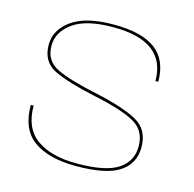

<svg xmlns="http://www.w3.org/2000/svg" viewBox="-92 -687 792 785"><g transform="rotate(15 304.5 -294.5)"><path d="M294.5 4.5Q179.5 4.5 116 -40.8Q52.5 -86 52.5 -189.5H64.5Q64.5 -93.5 126 -50Q187.5 -6.5 294.5 -6.5Q418 -6.5 470.2 -41.5Q522.5 -76.5 522.5 -139Q522.5 -208 466 -238.2Q409.5 -268.5 292.5 -292.5Q178 -317 118.8 -345.5Q59.5 -374 59.5 -446.5Q59.5 -509.5 119 -552Q178.5 -594.5 296.5 -594.5Q416 -594.5 473.8 -550.5Q531.5 -506.5 531.5 -415.5H519.5Q519.5 -499 464.5 -541.2Q409.5 -583.5 296.5 -583.5Q182.5 -583.5 127 -543.5Q71.5 -503.5 71.5 -445.5Q71.5 -380.5 129 -353.8Q186.5 -327 298 -304Q421.5 -277 478 -244.8Q534.5 -212.5 534.5 -138.5Q534.5 -69.5 478.5 -32.5Q422.5 4.5 294.5 4.5Z"/></g></svg>

Font: Anybody ExtraExpanded Thin
Style: Regular
Weight: 100
Width: 8
Designer: Tyler Finck
Foundry: Etcetera Type Company
Version: Version 1.010; ttfautohint (v1.8.3) -l 8 -r 50 -G 200 -x 14 